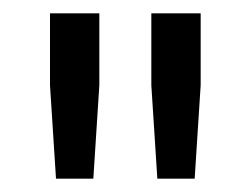

<svg xmlns="http://www.w3.org/2000/svg" viewBox="-20 -720 376 288"><path d="M64 -452H120L129 -592V-700H55V-592ZM216 -452H272L281 -592V-700H207V-592Z"/></svg>

Font: Fixel Display Regular
Style: Regular
Weight: 400
Designer: AlfaBravo + MacPaw
Foundry: Kyrylo Tkachov, Marchela Mozhyna, Serhii Makarenko, Maria Weinstein, Zakhar Kryvoshyya
Version: Version 1.211